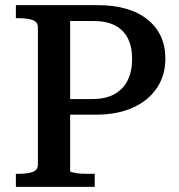

<svg xmlns="http://www.w3.org/2000/svg" viewBox="-20 -730 698 750"><path d="M254 -63V-648H345Q395 -648 428.5 -631Q462 -614 479 -581Q496 -548 496 -500Q496 -451 478.5 -416Q461 -381 426.5 -362Q392 -343 340 -343H223V-282H354Q438 -282 499 -309.5Q560 -337 593 -386.5Q626 -436 626 -501Q626 -598 556 -654Q486 -710 359 -710H42V-659H52Q85 -659 106.5 -652Q128 -645 128 -623V-87Q128 -65 106.5 -58Q85 -51 52 -51H42V0H350V-51H324Q312 -51 300 -51.5Q288 -52 277 -54Q266 -56 260 -57.5Q254 -59 254 -63Z"/></svg>

Font: Roboto Serif 36pt Medium
Style: Regular
Weight: 500
Designer: Greg Gazdowicz
Foundry: Commercial Type
Version: Version 1.008